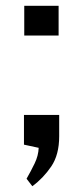

<svg xmlns="http://www.w3.org/2000/svg" viewBox="-20 -505 289 665"><path d="M183 -485V-382H64V-485ZM92 140 72 114Q87 88 100 61Q113 34 114 7L63 -4V-107H185V-33Q185 31 157.5 71.5Q130 112 92 140Z"/></svg>

Font: Syne Med Modified
Style: Regular
Weight: 500
Designer: Lucas Descroix
Foundry: Bonjour Monde
Version: Version 2.200